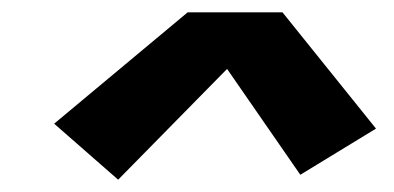

<svg xmlns="http://www.w3.org/2000/svg" viewBox="-20 -736 640 312"><path d="M172 -444 68 -535 285 -716H439L591 -527L468 -452L349 -624Z"/></svg>

Font: Iosevka Curly Slab HvEx
Style: Italic
Weight: 900
Width: 7
Italic angle: -9°
Monospace: yes
Designer: Belleve Invis
Foundry: Belleve Invis
Version: Version 11.1.0; ttfautohint (v1.8.3)